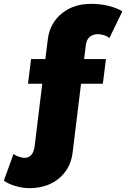

<svg xmlns="http://www.w3.org/2000/svg" viewBox="-84 -772 654 995"><path d="M381 -581C392 -590 407 -595 424 -595C433 -595 443 -593 454 -590C465 -587 474 -582 483 -575L550 -713C531 -725 506 -735 477 -742C448 -749 418 -752 389 -752C328 -752 278 -736 237 -703C196 -670 171 -625 164 -570L151 -466H77L61 -338H135L95 -10C92 7 87 21 78 31C69 41 57 46 43 46C34 46 25 44 14 40C3 37 -6 32 -14 26L-64 164C-48 176 -28 185 -4 192C20 199 44 203 68 203C130 203 181 186 221 153C261 120 285 76 292 21L336 -338H449L465 -466H352L361 -540C363 -557 370 -571 381 -581Z"/></svg>

Font: Argentum Sans ExtraBold
Style: Regular
Weight: 800
Designer: Julieta Ulanovsky
Foundry: Julieta Ulanovsky
Version: Version 5.001;February 15, 2019;FontCreator 11.5.0.2425 64-b